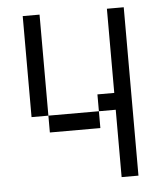

<svg xmlns="http://www.w3.org/2000/svg" viewBox="-48 -667 596 710"><g transform="rotate(-5 250.0 -312.5)"><path d="M375 -250Q375 -250 375 0H437.5Q437.5 0 437.5 -625H375V-312.5H312.5V-250H125V-187.5H312.5V-250ZM125 -250Q125 -250 125 -625H62.5Q62.5 -625 62.5 -250Z"/></g></svg>

Font: CalcUnifontExMono
Style: Regular
Weight: 500
Version: Version 15.0.06